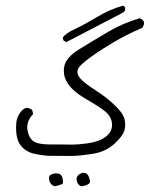

<svg xmlns="http://www.w3.org/2000/svg" viewBox="-20 -376 540 671"><path d="M196.3 267.6Q199.7 266.1 200 263.2Q200.2 260.3 200.2 258.1Q200.2 255.9 199.2 249.5Q195.8 232.9 185.5 231Q180.7 230 177.7 230Q174.8 230 170.9 230.2Q167 230.5 163.1 232.2Q159.2 233.9 157.5 234.6Q155.8 235.4 154.8 236.6Q153.8 237.8 152.8 238.8Q151.4 242.2 151.4 247.1Q151.4 260.3 160.2 268.6Q165.5 273.9 172.4 274.9Q185.5 272 196.3 267.6ZM291 265.6Q294.4 262.2 294.4 259.3Q294.4 257.8 294.4 256.6Q294.4 255.4 293.9 252.9Q289.6 232.4 278.8 229Q274.9 228 272.9 228Q271 228 270 228Q269 228 267.3 228.3Q265.6 228.5 264.2 229.5Q260.7 230.5 257.3 232.9L253.4 236.3Q247.6 242.2 247.6 249.5Q247.6 261.7 255.9 270Q260.3 274.9 266.1 274.9Q284.7 272 291 265.6ZM188.5 128.9H157.2Q113.3 128.9 97.2 117.7Q80.1 106 75.7 76.7Q75.2 72.3 75.2 68.4Q75.2 44.4 95.2 23.4Q95.2 22.9 95.2 22.9Q95.2 13.2 90.8 6.8L79.1 1.5Q77.6 1 76.2 1Q67.4 1 59.6 7.3Q39.1 27.8 37.1 53.2Q36.1 62.5 36.1 69.1Q36.1 75.7 36.6 84Q37.1 92.3 39.6 104Q43.9 126 60.3 141.1Q76.7 156.2 99.4 161.4Q122.1 166.5 147 168.5Q195.3 168.9 213.6 168.9Q231.9 168.9 239.3 168.9Q256.3 168.5 302.2 161.9Q348.1 155.3 380.4 126Q412.1 96.7 416 74.7Q417.5 66.4 417.5 61.5Q417.5 45.9 413.1 33.7Q405.8 15.1 377.4 -11.5Q349.1 -38.1 314 -60.5Q275.4 -85 261.2 -101.1Q250.5 -113.3 250.5 -124.5Q250.5 -133.8 257.8 -143.1Q268.6 -156.2 303.2 -180.9Q337.9 -205.6 381.1 -230.7Q424.3 -255.9 478 -279.3L482.9 -290Q483.4 -292 483.4 -294.4Q483.4 -301.3 478.5 -306.6L468.8 -312.5Q408.2 -294.4 359.4 -265.6Q310.5 -236.8 258.8 -205.1Q210 -175.3 204.6 -143.6Q203.1 -135.7 203.1 -130.4Q203.1 -115.2 207 -104Q221.2 -64.5 276.4 -32.7Q318.4 -8.3 342.3 9.3Q371.6 30.3 371.6 61Q371.6 85.4 348.9 102.3Q326.2 119.1 285.6 125Q252.4 129.4 232.9 129.4Q229 129.4 220.7 129.2Q212.4 128.9 188.5 128.9ZM417.5 -349.1Q415 -354 410.6 -356.4Q363.3 -343.3 320.8 -317.4Q275.9 -290.5 241.7 -274.4Q211.4 -260.7 199.7 -245.6Q199.7 -245.1 199.7 -244.6Q199.7 -238.3 202.1 -234.4L211.9 -229Q259.8 -253.4 307.9 -278.8Q356 -304.2 406.2 -330.1Q410.6 -332 413.6 -335L417.5 -340.3Z"/></svg>

Font: Bakudai
Style: ExtraLight
Weight: 200
Version: Version 1.48